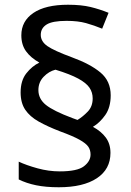

<svg xmlns="http://www.w3.org/2000/svg" viewBox="-20 -785 553 810"><path d="M67 -395Q67 -445 91 -475.5Q115 -506 146 -521Q110 -541 90 -568.5Q70 -596 70 -636Q70 -696 121 -730.5Q172 -765 267 -765Q323 -765 362 -755.5Q401 -746 438 -731L411 -664Q377 -678 343 -687.5Q309 -697 261 -697Q201 -697 176.5 -681.5Q152 -666 152 -638Q152 -610 180 -590.5Q208 -571 284 -543Q361 -515 404 -479Q447 -443 447 -383Q447 -332 424 -299.5Q401 -267 372 -250Q407 -231 426.5 -204.5Q446 -178 446 -140Q446 -71 388.5 -33Q331 5 228 5Q173 5 132 -3.5Q91 -12 59 -28V-103Q91 -88 138 -75Q185 -62 232 -62Q306 -62 334 -83.5Q362 -105 362 -133Q362 -152 352.5 -166Q343 -180 315.5 -195.5Q288 -211 233 -231Q181 -251 143.5 -272Q106 -293 86.5 -322Q67 -351 67 -395ZM142 -405Q142 -368 173.5 -342.5Q205 -317 285 -287L307 -279Q330 -293 350.5 -314.5Q371 -336 371 -370Q371 -395 357.5 -415Q344 -435 310 -453.5Q276 -472 214 -491Q186 -484 164 -461Q142 -438 142 -405Z"/></svg>

Font: Noto Sans Tifinagh Hawad
Style: Regular
Weight: 400
Designer: JamraPatel
Foundry: JamraPatel LLC
Version: Version 2.006; ttfautohint (v1.8.4.7-5d5b)